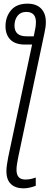

<svg xmlns="http://www.w3.org/2000/svg" viewBox="-20 -787 278 1047"><path d="M108 240Q65 240 40 217Q15 194 15 146Q15 130 18 110Q21 90 25 69L155 -544H116Q63 -544 36.5 -571Q10 -598 10 -644Q10 -695 40 -731Q70 -767 130 -767Q178 -767 204 -740.5Q230 -714 230 -667Q230 -640 223 -610L79 72Q76 89 73 106Q70 123 70 139Q70 192 118 192Q134 192 148 189Q162 186 175 181V226Q163 231 144.5 235.5Q126 240 108 240ZM125 -589H164L170 -619Q173 -631 174.5 -643Q176 -655 176 -666Q176 -722 123 -722Q92 -722 75.5 -700.5Q59 -679 59 -647Q59 -589 125 -589Z"/></svg>

Font: Noto Sans SemiCondensed Light
Style: Italic
Weight: 300
Width: 4
Italic angle: -12°
Designer: Monotype Design Team
Foundry: Monotype Imaging Inc.
Version: Version 2.013; ttfautohint (v1.8.4.7-5d5b)